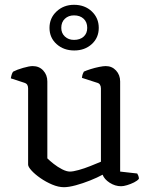

<svg xmlns="http://www.w3.org/2000/svg" viewBox="-20 -775 625 799"><path d="M246 4Q223 4 197 -7Q171 -18 148 -34Q125 -50 111 -65.5Q97 -81 97 -90V-407Q97 -416 93.5 -422Q90 -428 80 -431L25 -449Q27 -460 29.5 -467Q32 -474 35 -477Q50 -485 76 -492.5Q102 -500 116 -500Q143 -500 160 -481.5Q177 -463 177 -436V-116Q187 -106 203.5 -93Q220 -80 238.5 -70.5Q257 -61 271 -61Q284 -61 307.5 -67.5Q331 -74 356 -84Q381 -94 400 -102V-407Q400 -416 396 -422.5Q392 -429 383 -431L321 -451Q322 -461 324.5 -467.5Q327 -474 329 -477Q340 -482 357.5 -487.5Q375 -493 392.5 -496.5Q410 -500 420 -500Q446 -500 463 -481.5Q480 -463 480 -436V-61L551 -53Q553 -50 555.5 -44Q558 -38 558 -31Q552 -23 538 -16Q524 -9 509 -4.5Q494 0 484 0Q459 0 436.5 -14.5Q414 -29 407 -48Q385 -36 355 -24Q325 -12 295.5 -4Q266 4 246 4ZM289 -565Q245 -565 215.5 -591.5Q186 -618 186 -659Q186 -700 215.5 -727.5Q245 -755 288 -755Q333 -755 362 -727.5Q391 -700 391 -659Q391 -618 362 -591.5Q333 -565 289 -565ZM288 -609Q313 -609 328 -622.5Q343 -636 343 -659Q343 -683 328 -697Q313 -711 288 -711Q265 -711 250 -697Q235 -683 235 -659Q235 -637 250 -623Q265 -609 288 -609Z"/></svg>

Font: Texturina 12pt Light
Style: Regular
Weight: 300
Designer: Guillermo Torres Carreño
Foundry: Omnibus-Type
Version: Version 1.002